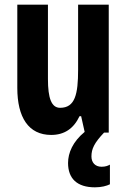

<svg xmlns="http://www.w3.org/2000/svg" viewBox="-20 -567 541 821"><path d="M371 102C371 70 383 44 425 0H445V-547H314V-269C314 -164 301 -106 237 -106C200 -106 185 -147 185 -229V-547H54V-191C54 -65 102 10 199 10C255 10 295 -17 320 -70H327L342 -3C291 39 271 87 271 130C271 196 309 234 386 234C414 234 436 228 450 221V137C441 142 431 146 414 146C387 146 371 128 371 102Z"/></svg>

Font: Noto Sans Thai Looped ExtraCondensed
Style: Bold
Weight: 700
Width: 2
Designer: Sasikarn Vongin, Ben Mitchell
Foundry: The Fontpad Ltd
Version: Version 1.001